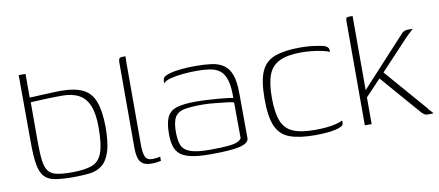

<svg xmlns="http://www.w3.org/2000/svg" viewBox="-53 -692 2023 885"><g transform="rotate(-10 958.5 -249.0)"><path d="M228 2Q177 2 144.5 -4Q112 -10 95 -29.5Q78 -49 71.5 -88Q65 -127 65 -193L64 -505H96V-394Q98 -394 116 -395Q134 -396 158 -397Q182 -398 204.5 -399Q227 -400 240 -400Q308 -400 346 -381Q384 -362 400 -318.5Q416 -275 417 -202Q417 -126 403 -84Q389 -42 364 -23.5Q339 -5 304 -1.5Q269 2 228 2ZM228 -21Q288 -21 322 -33.5Q356 -46 370.5 -85.5Q385 -125 385 -203Q385 -267 370 -304.5Q355 -342 324 -359.5Q293 -377 243 -377Q228 -377 205 -376.5Q182 -376 158 -375Q134 -374 117 -373Q100 -372 97 -372V-191Q97 -135 101 -101.5Q105 -68 117.5 -50.5Q130 -33 156.5 -27Q183 -21 228 -21Z M595 3Q561 3 546 -16Q531 -35 531 -84V-481Q531 -489 532.5 -494.5Q534 -500 537.5 -502.5Q541 -505 549 -505H564Q564 -505 563.5 -496.5Q563 -488 563 -472V-91Q563 -53 571 -35Q579 -17 605 -17Q611 -17 624 -18.5Q637 -20 641 -22V-2Q636 -1 625 1Q614 3 595 3Z M871 8Q818 8 784 1Q750 -6 731.5 -21Q713 -36 706 -60Q699 -84 699 -118Q699 -169 712 -196Q725 -223 757 -233Q789 -243 844 -243Q869 -243 897 -241.5Q925 -240 951 -238Q977 -236 995.5 -233.5Q1014 -231 1020 -229Q1021 -282 1011.5 -313Q1002 -344 983.5 -358.5Q965 -373 938 -377.5Q911 -382 878 -382Q845 -382 812.5 -379Q780 -376 754 -369.5Q728 -363 718 -351V-360Q718 -378 731.5 -384.5Q745 -391 758 -394Q775 -399 807.5 -402Q840 -405 873 -405Q916 -405 949 -400.5Q982 -396 1005 -380Q1028 -364 1039.5 -332Q1051 -300 1051 -245L1052 -35Q1051 -13 1011.5 -2.5Q972 8 871 8ZM871 -13Q926 -13 957.5 -16Q989 -19 1003 -26Q1017 -33 1021 -42L1020 -208Q1012 -212 985.5 -215Q959 -218 928.5 -221Q898 -224 875 -224Q823 -224 791.5 -218.5Q760 -213 746 -191Q732 -169 732 -120Q732 -83 741 -59.5Q750 -36 780 -24.5Q810 -13 871 -13Z M1362 5Q1290 5 1245 -11Q1200 -27 1180.5 -71Q1161 -115 1161 -199Q1161 -284 1180.5 -328Q1200 -372 1245 -388.5Q1290 -405 1362 -405Q1388 -405 1410 -403Q1432 -401 1458 -396Q1473 -394 1481.5 -389.5Q1490 -385 1493 -379Q1496 -373 1496 -361Q1484 -367 1460.5 -372Q1437 -377 1411 -379.5Q1385 -382 1365 -382Q1301 -382 1263.5 -364.5Q1226 -347 1210.5 -307.5Q1195 -268 1195 -200Q1195 -132 1210 -92Q1225 -52 1262 -35.5Q1299 -19 1365 -19Q1395 -19 1420 -21.5Q1445 -24 1464.5 -29Q1484 -34 1496 -40V-27Q1496 -17 1479.5 -10Q1463 -3 1433.5 1Q1404 5 1362 5Z M1595 0V-489Q1595 -499 1598 -502.5Q1601 -506 1610 -506H1627V-159L1836 -386Q1842 -393 1848.5 -396Q1855 -399 1865 -400Q1872 -400 1878 -400Q1884 -400 1889 -399Q1887 -397 1881 -391.5Q1875 -386 1868.5 -380Q1862 -374 1855 -367L1722 -225L1891 -30Q1897 -21 1904 -14Q1911 -7 1917 0Q1910 1 1903 1Q1896 1 1889 1Q1880 1 1874.5 -2.5Q1869 -6 1861 -14L1699 -201L1627 -125V0Z"/></g></svg>

Font: Genos ExtraLight
Style: Regular
Weight: 250
Designer: Robert E. Leuschke
Foundry: Robert E. Leuschke
Version: Version 1.010